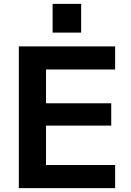

<svg xmlns="http://www.w3.org/2000/svg" viewBox="-20 -969 676 989"><path d="M77 -730H573V-611H217V-437H553V-322H217V-119H573V0H77ZM251 -949H398V-801H251Z"/></svg>

Font: Enso
Style: Bold
Weight: 700
Designer: Coji Morishita
Foundry: UNDERFOREST DESIGN
Version: Version 1.000